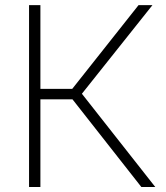

<svg xmlns="http://www.w3.org/2000/svg" viewBox="-20 -748 665 768"><path d="M96.2 0V-727.5H141.6V-392.6H269L534.2 -727.5H589.8L307.6 -373L601.1 0H545.4L270 -350.6H141.6V0Z"/></svg>

Font: Inter 20pt ExtraLight
Style: Regular
Weight: 250
Version: Version 4.001;git-66647c0bb